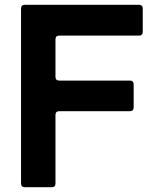

<svg xmlns="http://www.w3.org/2000/svg" viewBox="-20 -783 644 803"><path d="M84 0Q68 0 68 -16V-747Q68 -763 84 -763H561Q577 -763 577 -747V-650Q577 -634 561 -634H228Q212 -634 212 -618V-462Q212 -446 228 -446H523Q539 -446 539 -430V-334Q539 -318 523 -318H228Q212 -318 212 -302V-16Q212 0 196 0Z"/></svg>

Font: Open Sauce Two
Style: Bold
Weight: 700
Designer: Alfredo Marco Pradil
Foundry: Creative Sauce Fz LLC
Version: Version 1.477